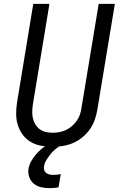

<svg xmlns="http://www.w3.org/2000/svg" viewBox="-20 -755 640 998"><path d="M254 8Q223 8 193.5 2.5Q164 -3 139.5 -17.5Q115 -32 98 -55Q81 -78 72.5 -105.5Q64 -133 64 -163.5Q64 -194 69 -225L153 -735H237L151 -213Q148 -194 147.5 -175.5Q147 -157 151 -140Q155 -123 164 -108Q173 -93 187 -83Q201 -73 218.5 -69Q236 -65 254 -65Q272 -65 290 -68.5Q308 -72 324.5 -80Q341 -88 355.5 -101Q370 -114 380.5 -129.5Q391 -145 396.5 -162.5Q402 -180 404 -197L493 -735H577L486 -185Q482 -159 472.5 -132.5Q463 -106 447 -83Q431 -60 408.5 -41.5Q386 -23 360.5 -12Q335 -1 307.5 3.5Q280 8 254 8ZM238 223Q215 223 193.5 218Q172 213 156 200Q140 187 132.5 166.5Q125 146 128 123Q131 104 141 85.5Q151 67 164 51Q177 35 193.5 21Q210 7 227 -3L236 -8H299L298 0Q281 9 267 21Q253 33 242 47Q231 61 221 77Q211 93 209 110Q207 120 210 129.5Q213 139 220.5 144.5Q228 150 237.5 152Q247 154 257 154Q267 154 277 153Q287 152 296 150L284 219Q273 221 261 222Q249 223 238 223Z"/></svg>

Font: Iosevka Custom Oblique
Style: Regular
Weight: 400
Italic angle: -9°
Designer: Belleve Invis
Foundry: Belleve Invis
Version: Version 27.0.1